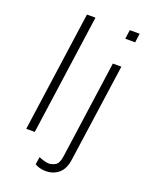

<svg xmlns="http://www.w3.org/2000/svg" viewBox="-165 -807 846 1079"><g transform="rotate(20 258.0 -267.0)"><path d="M62 0 163 -720H214L113 0ZM246 186Q234 186 221.5 184Q209 182 198.5 178Q188 174 180 169L187 124Q198 129 216.5 134.5Q235 140 246 140Q266 140 286 128.5Q306 117 312 73L394 -511H445L362 75Q354 133 322 159.5Q290 186 246 186ZM412 -666 419 -720H478L471 -666Z"/></g></svg>

Font: Chivo Medium Thin
Style: Italic
Weight: 250
Italic angle: -8.05°
Version: Version 2.002